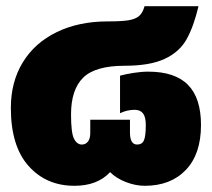

<svg xmlns="http://www.w3.org/2000/svg" viewBox="-20 -584 683 619"><path d="M15 -236Q15 -320 53.5 -383Q92 -446 163 -480.5Q234 -515 327 -515Q371 -515 393.5 -518.5Q416 -522 428 -532Q440 -542 446 -564H620Q604 -497 581 -456.5Q558 -416 510.5 -394Q463 -372 382 -372Q287 -372 248 -333.5Q209 -295 209 -215Q209 -156 218.5 -137Q228 -118 244 -118Q256 -118 263.5 -127.5Q271 -137 271 -155V-198H399V-157Q399 -118 422 -118Q438 -118 444 -131.5Q450 -145 450 -181Q450 -207 441 -218.5Q432 -230 414 -230Q390 -230 367 -219V-340Q385 -345 410.5 -349Q436 -353 458 -353Q544 -353 586 -310.5Q628 -268 628 -181Q628 -87 579 -36Q530 15 447 15Q417 15 386 3Q355 -9 335 -29Q294 15 220 15Q129 15 72 -49Q15 -113 15 -236Z"/></svg>

Font: Prompt Black
Style: Regular
Weight: 900
Designer: Katatrad Team
Foundry: CadsonDemak
Version: Version 1.000